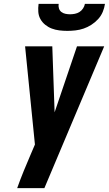

<svg xmlns="http://www.w3.org/2000/svg" viewBox="-20 -975 564 995"><path d="M69 0Q85 -45 103 -89Q121 -133 140 -177L161 -226L110 -735H251L263 -393L379 -735H520L210 0ZM329 -815Q308 -815 287.5 -817.5Q267 -820 248.5 -827Q230 -834 214.5 -846.5Q199 -859 189.5 -876Q180 -893 178.5 -913.5Q177 -934 180 -955H284Q282 -943 285.5 -931.5Q289 -920 298 -913Q307 -906 319 -903.5Q331 -901 343 -901Q355 -901 368 -903.5Q381 -906 392 -913Q403 -920 410.5 -931.5Q418 -943 420 -955H524Q521 -934 512.5 -913.5Q504 -893 488.5 -876Q473 -859 453.5 -846.5Q434 -834 413.5 -827Q393 -820 371.5 -817.5Q350 -815 329 -815Z"/></svg>

Font: Iosevka Heavy Oblique
Style: Regular
Weight: 900
Italic angle: -9°
Monospace: yes
Designer: Belleve Invis
Foundry: Belleve Invis
Version: Version 32.5.0; ttfautohint (v1.8.4)